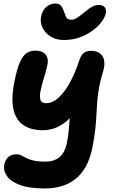

<svg xmlns="http://www.w3.org/2000/svg" viewBox="-20 -804 651 1085"><path d="M232.4 261Q145.2 261 92.4 241.2Q39.6 221.4 18.7 190.2Q-2.2 159 4.2 126.2Q10.2 98.2 27.5 83.1Q44.8 68 72 68Q88.6 68 100.4 74.1Q112.2 80.2 127.9 88.6Q143.6 97 168.9 103.1Q194.2 109.2 237.8 109.2Q273 109.2 297.5 96.5Q322 83.8 336.6 60.4Q351.2 37 357.6 5Q365 -31.6 367.9 -61.4Q370.8 -91.2 373 -119.5Q375.2 -147.8 378.4 -179.8Q381.6 -211.8 389.6 -251.8L440.8 -218.2Q411 -171.8 381.2 -142.2Q351.4 -112.6 323.3 -96.2Q295.2 -79.8 269.8 -73.9Q244.4 -68 223.4 -68Q155.8 -68 113 -96.6Q70.2 -125.2 56.1 -185.9Q42 -246.6 61.6 -343Q76 -416.8 93.3 -454.2Q110.6 -491.6 131.5 -504.7Q152.4 -517.8 178.2 -517.8Q209 -517.8 226.2 -506.2Q243.4 -494.6 248.1 -475.3Q252.8 -456 247 -432.2Q239.2 -398.4 227.6 -361.6Q216 -324.8 209.5 -292.8Q203 -260.8 208.3 -240.9Q213.6 -221 240.4 -221Q278 -221 312.8 -253.6Q347.6 -286.2 376.7 -340.5Q405.8 -394.8 426.4 -458.4Q436.2 -489.6 451.6 -503.2Q467 -516.8 496.4 -516.8Q515.6 -516.8 531.8 -509.5Q548 -502.2 558 -488.1Q568 -474 569.7 -451.9Q571.4 -429.8 562.6 -400Q546.8 -349.8 539.7 -309Q532.6 -268.2 529.6 -231.3Q526.6 -194.4 525 -156.2Q523.4 -118 518.4 -73.1Q513.4 -28.2 502.4 29Q489.4 93.8 464.1 138.5Q438.8 183.2 403.1 210.2Q367.4 237.2 324.3 249.1Q281.2 261 232.4 261ZM342.2 -578Q297.2 -578 266.4 -597.3Q235.6 -616.6 220.8 -646.3Q206 -676 211.6 -706.2Q218 -744.6 241.1 -764.4Q264.2 -784.2 293.8 -784.2Q313.4 -784.2 324.2 -771.9Q335 -759.6 341 -739.4Q346.8 -722.8 353.5 -707.7Q360.2 -692.6 385.2 -692.6Q396.8 -692.6 409.9 -699.9Q423 -707.2 435.5 -717.6Q448 -728 460.4 -737.6Q473 -748 485.4 -756.8Q497.8 -765.6 510.4 -770.8Q523 -776 537.8 -776Q561.8 -776 572 -762.6Q582.2 -749.2 577.6 -728Q572.6 -705.4 553.1 -679.4Q533.6 -653.4 502 -630.3Q470.4 -607.2 429.6 -592.6Q388.8 -578 342.2 -578Z"/></svg>

Font: Shantell Sans Light
Style: Italic
Weight: 300
Italic angle: -11°
Designer: Stephen Nixon, Anya Danilova, Shantell Martin
Foundry: Arrow Type
Version: Version 1.008;[ac192a2d6]